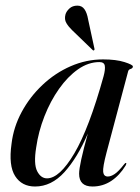

<svg xmlns="http://www.w3.org/2000/svg" viewBox="-20 -654 499 682"><path d="M358.5 -112.5Q344.5 -59.5 346.5 -43.2Q348.5 -27 363 -27Q374 -27 387.5 -36Q401 -45 421 -70.5Q425 -76 427.5 -75Q430.5 -74 426.5 -66.5Q405 -31 375 -11.2Q345 8.5 308.5 8.5Q261 8.5 261 -37Q261 -68.5 292 -179.5Q255 -93.5 208.8 -42.5Q162.5 8.5 104.5 8.5Q57.5 8.5 33.8 -28.5Q10 -65.5 21 -143.5Q28 -202.5 57 -256.2Q86 -310 130.8 -352.2Q175.5 -394.5 231 -418.8Q286.5 -443 346 -443Q392.5 -443 422.2 -433.5Q452 -424 452 -418Q452 -411.5 444.2 -409.2Q436.5 -407 435 -400ZM108.5 -130Q99 -71.5 112 -46Q125 -20.5 147 -20.5Q191.5 -20.5 244 -109.2Q296.5 -198 348 -383.5Q354.5 -407.5 352.2 -420.5Q350 -433.5 333 -433.5Q294 -433.5 257.2 -407.8Q220.5 -382 189.8 -338.5Q159 -295 137.8 -240.8Q116.5 -186.5 108.5 -130ZM293 -585 315.5 -481Q316.5 -477 314.5 -476Q312 -473.5 309.5 -476L236 -547Q223.5 -559 215.8 -572Q208 -585 212.5 -602.5Q215.5 -613.5 226.5 -623.8Q237.5 -634 255 -634Q271 -634 280 -621.2Q289 -608.5 293 -585Z"/></svg>

Font: Fraunces 144pt
Style: Italic
Weight: 400
Italic angle: -16°
Version: Version 1.000;[b76b70a41]